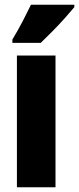

<svg xmlns="http://www.w3.org/2000/svg" viewBox="-20 -786 332 806"><path d="M213 0H51V-553H213ZM292 -756Q278 -739 254.5 -712.5Q231 -686 203.5 -658Q176 -630 151 -606H32V-620Q56 -660 75 -696.5Q94 -733 110 -766H292Z"/></svg>

Font: Noto Sans Sinhala ExtraCondensed Black
Style: Regular
Weight: 900
Width: 2
Designer: Jelle Bosma - Monotype Design Team
Foundry: Monotype Imaging Inc.
Version: Version 2.006; ttfautohint (v1.8.4.7-5d5b)